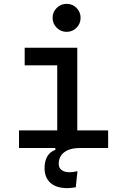

<svg xmlns="http://www.w3.org/2000/svg" viewBox="-20 -764 626 991"><path d="M327.1 207Q271 207 240.5 179.9Q210 152.8 210 103.5Q210 67.4 224.4 43Q238.8 18.6 265.6 9.8V-14.6L382.8 -15.6L392.6 0Q340.8 0 312 21.5Q283.2 43 283.2 82Q283.2 102.5 298.1 113.8Q313 125 339.8 125Q356.9 125 379.9 119.6L371.1 202.6Q359.9 204.6 348.4 205.8Q336.9 207 327.1 207ZM275.4 0V-488.3H378.9V0ZM78.1 0V-90.8H285.2V0ZM369.1 0V-90.8H538.1V0ZM107.4 -426.8V-517.6H378.9V-426.8ZM323.7 -599.6Q293.9 -599.6 272.7 -620.8Q251.5 -642.1 251.5 -671.9Q251.5 -702.1 272.7 -723.1Q293.9 -744.1 323.7 -744.1Q354 -744.1 375 -723.1Q396 -702.1 396 -671.9Q396 -642.1 375 -620.8Q354 -599.6 323.7 -599.6Z"/></svg>

Font: Cascadia Code
Style: Regular
Weight: 400
Monospace: yes
Designer: Aaron Bell
Foundry: Saja Typeworks
Version: Version 2106.017